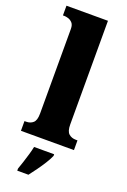

<svg xmlns="http://www.w3.org/2000/svg" viewBox="-183 -818 725 1096"><g transform="rotate(20 180.0 -269.5)"><path d="M19 0V-59H29Q55 -59 71.5 -74Q88 -89 88 -130V-644Q88 -669 76.5 -681Q65 -693 51 -697Q37 -701 29 -701H19V-760H271V-130Q271 -89 288 -74Q305 -59 331 -59H341V0ZM77 208Q84 189 92.5 162.5Q101 136 109 109Q117 82 121 61H243V71Q234 92 217.5 118.5Q201 145 181.5 172Q162 199 145 221H77Z"/></g></svg>

Font: Noto Serif SemiCondensed Black
Style: Regular
Weight: 900
Width: 4
Designer: Monotype Design Team
Foundry: Monotype Imaging Inc.
Version: Version 2.014; ttfautohint (v1.8.4.7-5d5b)